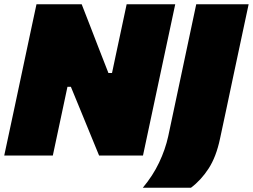

<svg xmlns="http://www.w3.org/2000/svg" viewBox="-28 -733 1192 905"><path d="M-8 0Q4 -55.5 15 -107.5Q26 -159.5 41 -229L93 -474Q108 -545.5 119.8 -600Q131.5 -654.5 144 -713H357Q379 -657 398 -607.8Q417 -558.5 435 -512L483 -389H500L518 -474Q533 -545 544.8 -599.5Q556.5 -654 569 -713H798Q785.5 -654 773.8 -599.5Q762 -545 747 -474L695 -230Q680 -159.5 669 -108Q658 -56.5 646 0H439Q419 -49 399.2 -97Q379.5 -145 357 -200L306 -324H290L270 -230Q255 -159.5 244 -108Q233 -56.5 221 0ZM645 152Q692.5 95.5 722 33.2Q751.5 -29 765 -91L823.5 -366.5L846.5 -475Q861.5 -545.5 873 -600Q884.5 -654.5 897 -713H1144Q1131.5 -655 1120 -600.8Q1108.5 -546.5 1093 -474L1070 -366Q1054.5 -292 1039 -219.2Q1023.5 -146.5 1009 -79Q991 6.5 955.2 61.5Q919.5 116.5 872 152Z"/></svg>

Font: Commissioner Black
Style: Italic
Weight: 900
Italic angle: -12°
Designer: Kostas Bartsokas
Foundry: Kostas Bartsokas
Version: Version 1.000; ttfautohint (v1.8.3)